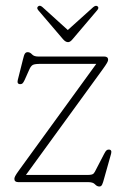

<svg xmlns="http://www.w3.org/2000/svg" viewBox="-20 -646 440 681"><path d="M342 -397 72 -25.5H291Q307.5 -25.5 312 -30.5Q316.5 -35.5 321 -45.5L349 -99.5Q354 -109.5 357.5 -112.5Q361 -115.5 365.5 -115.5Q378 -115.5 374 -100.5L349.5 -13.5Q345.5 2 342.2 8.8Q339 15.5 332.5 15.5Q324 15.5 317 7.8Q310 0 293 0H45Q31 0 31 -11.5Q31 -15.5 33.8 -21.2Q36.5 -27 48.5 -43.5L321.5 -419.5H124.5Q103.5 -419.5 96.5 -415.8Q89.5 -412 84 -399.5L67.5 -362.5Q63 -353 59.8 -350.2Q56.5 -347.5 52 -347.5Q39.5 -347.5 43 -362L61.5 -435.5Q65 -451 68.5 -456Q72 -461 78 -461Q86.5 -461 93.5 -453.2Q100.5 -445.5 115.5 -445.5H349.5Q363.5 -445.5 363.5 -434Q363.5 -430 359.5 -422.8Q355.5 -415.5 342 -397ZM237.5 -507Q229 -496.5 221.5 -496.5Q212.5 -496.5 203.5 -507L115.5 -610Q108.5 -618.5 116 -624Q122 -628.5 131 -620.5L220.5 -539.5L310.5 -620.5Q319.5 -628 325.5 -624Q332.5 -619 325 -610Z"/></svg>

Font: Fraunces 72pt SuperSoft Thin
Style: Regular
Weight: 100
Version: Version 1.000;[b76b70a41]